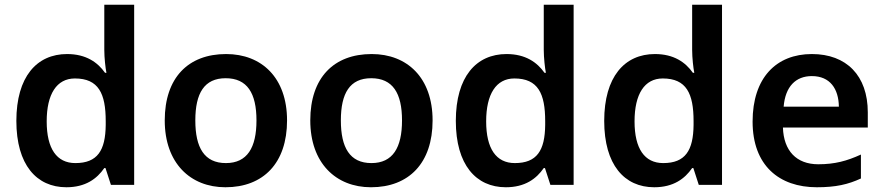

<svg xmlns="http://www.w3.org/2000/svg" viewBox="-20 -873 3727 810"><path d="M260 -83C341 -83 389 -119 420 -164H425L448 -93H546V-853H420V-663C420 -629 425 -585 429 -566H423C392 -610 343 -645 263 -645C135 -645 49 -549 49 -363C49 -178 134 -83 260 -83ZM298 -185C219 -185 177 -246 177 -361C177 -476 219 -542 296 -542C396 -542 426 -478 426 -362V-346C425 -238 391 -185 298 -185Z M1191 -365C1191 -545 1084 -645 934 -645C774 -645 675 -545 675 -365C675 -185 783 -83 931 -83C1091 -83 1191 -185 1191 -365ZM804 -365C804 -480 842 -543 932 -543C1023 -543 1062 -480 1062 -365C1062 -250 1023 -185 933 -185C842 -185 804 -250 804 -365Z M1805 -365C1805 -545 1698 -645 1548 -645C1388 -645 1289 -545 1289 -365C1289 -185 1397 -83 1545 -83C1705 -83 1805 -185 1805 -365ZM1418 -365C1418 -480 1456 -543 1546 -543C1637 -543 1676 -480 1676 -365C1676 -250 1637 -185 1547 -185C1456 -185 1418 -250 1418 -365Z M2114 -83C2195 -83 2243 -119 2274 -164H2279L2302 -93H2400V-853H2274V-663C2274 -629 2279 -585 2283 -566H2277C2246 -610 2197 -645 2117 -645C1989 -645 1903 -549 1903 -363C1903 -178 1988 -83 2114 -83ZM2152 -185C2073 -185 2031 -246 2031 -361C2031 -476 2073 -542 2150 -542C2250 -542 2280 -478 2280 -362V-346C2279 -238 2245 -185 2152 -185Z M2740 -83C2821 -83 2869 -119 2900 -164H2905L2928 -93H3026V-853H2900V-663C2900 -629 2905 -585 2909 -566H2903C2872 -610 2823 -645 2743 -645C2615 -645 2529 -549 2529 -363C2529 -178 2614 -83 2740 -83ZM2778 -185C2699 -185 2657 -246 2657 -361C2657 -476 2699 -542 2776 -542C2876 -542 2906 -478 2906 -362V-346C2905 -238 2871 -185 2778 -185Z M3405 -645C3255 -645 3155 -545 3155 -360C3155 -175 3267 -83 3426 -83C3506 -83 3558 -95 3612 -120V-221C3553 -194 3502 -180 3432 -180C3340 -180 3286 -237 3283 -335H3641V-399C3641 -554 3551 -645 3405 -645ZM3405 -552C3482 -552 3518 -498 3519 -423H3286C3293 -508 3337 -552 3405 -552Z"/></svg>

Font: Noto Sans Kannada UI SemiBold
Style: Regular
Weight: 600
Designer: Jelle Bosma - Monotype Design Team
Foundry: Monotype Imaging Inc.
Version: Version 2.005